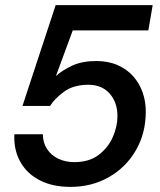

<svg xmlns="http://www.w3.org/2000/svg" viewBox="-20 -720 627 752"><path d="M256 12Q187 12 137.5 -13Q88 -38 62 -82Q36 -126 36 -181Q36 -184 36 -188.5Q36 -193 37 -194H148Q148 -161 164.5 -136Q181 -111 209 -98Q237 -85 271 -85Q329 -85 366 -113Q403 -141 421.5 -182.5Q440 -224 440 -265Q440 -319 409.5 -353.5Q379 -388 326 -388Q268 -388 231 -361Q194 -334 176 -305H68L198 -700H578L561 -601H265L199 -422Q224 -445 263 -463Q302 -481 357 -481Q404 -481 440.5 -465Q477 -449 501.5 -421.5Q526 -394 538.5 -358.5Q551 -323 551 -283Q551 -198 512 -131Q473 -64 406 -26Q339 12 256 12Z"/></svg>

Font: Rethink Sans SemiBold
Style: Italic
Weight: 600
Italic angle: -10°
Designer: The Rethink Sans project authors (Hans Thiessen). DM Sans designed by Colophon Foundry.
Foundry: Rethink Communications LLC
Version: Version 1.001